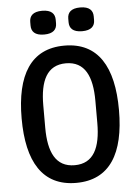

<svg xmlns="http://www.w3.org/2000/svg" viewBox="-60 -948 721 1006"><g transform="rotate(-5 300.0 -445.0)"><path d="M300 12C477 12 556 -121 556 -349C556 -577 477 -710 300 -710C123 -710 44 -577 44 -349C44 -121 123 12 300 12ZM300 -81C200 -81 163 -162 163 -290V-408C163 -536 200 -617 300 -617C400 -617 437 -536 437 -408V-291C437 -162 400 -81 300 -81ZM200 -777C249 -777 267 -799 267 -830V-849C267 -880 249 -902 200 -902C151 -902 133 -880 133 -849V-830C133 -799 151 -777 200 -777ZM400 -777C449 -777 467 -799 467 -830V-849C467 -880 449 -902 400 -902C351 -902 333 -880 333 -849V-830C333 -799 351 -777 400 -777Z"/></g></svg>

Font: IBM Mono Medium
Style: Regular
Weight: 500
Monospace: yes
Designer: Mike Abbink, Paul van der Laan, Pieter van Rosmalen
Foundry: Bold Monday
Version: Version 2.3